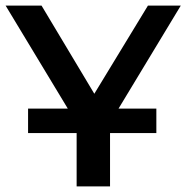

<svg xmlns="http://www.w3.org/2000/svg" viewBox="-27 -664 664 684"><path d="M365 -227V0H246V-225L-7 -644H121L309 -330L500 -644H617ZM73 -277H530V-190H73Z"/></svg>

Font: Montserrat Ace
Style: Bold
Weight: 600
Designer: Julieta Ulanovsky
Foundry: Julieta Ulanovsky
Version: Version 1